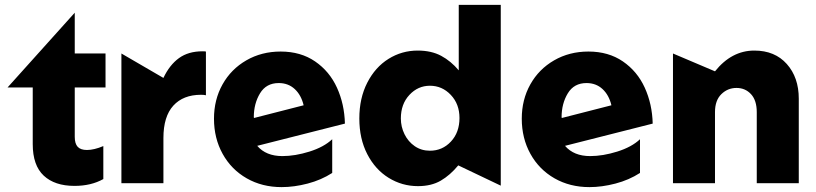

<svg xmlns="http://www.w3.org/2000/svg" viewBox="-20 -750 3341 786"><path d="M285 11Q353 11 403 -17V-152Q365 -136 336 -136Q310 -136 298 -149Q286 -162 286 -190V-392H412V-531H286V-698L11 -392H114V-160Q114 -73 159 -31Q204 11 285 11Z M809 -540Q751 -540 712.5 -512Q674 -484 649 -431L477 -531V0H649V-185Q649 -273 689.5 -317.5Q730 -362 803 -362Q815 -362 823 -360V-539Q819 -540 809 -540Z M1136 -111Q1069 -111 1033 -153L1392 -244Q1390 -324 1359.5 -391Q1329 -458 1270 -498.5Q1211 -539 1129 -539Q1051 -539 988.5 -503Q926 -467 891 -404.5Q856 -342 856 -264Q856 -184 891.5 -120Q927 -56 990 -20Q1053 16 1133 16Q1184 16 1239.5 1.5Q1295 -13 1340 -42V-180Q1306 -148 1247 -129.5Q1188 -111 1136 -111ZM1121 -410Q1160 -410 1186.5 -385.5Q1213 -361 1223 -319L1020 -267L1019 -270Q1019 -326 1044.5 -368Q1070 -410 1121 -410Z M2030 -730H1858V-462Q1826 -500 1786 -521.5Q1746 -543 1690 -543Q1625 -543 1570.5 -509Q1516 -475 1483.5 -411.5Q1451 -348 1451 -265Q1451 -182 1483.5 -119Q1516 -56 1571 -22Q1626 12 1691 12Q1746 12 1784.5 -10.5Q1823 -33 1856 -73L2030 10ZM1621 -265Q1621 -324 1656 -361.5Q1691 -399 1740 -399Q1790 -399 1825.5 -361.5Q1861 -324 1861 -267Q1861 -208 1826 -170.5Q1791 -133 1740 -133Q1705 -133 1678 -151.5Q1651 -170 1636 -200.5Q1621 -231 1621 -265Z M2396 -111Q2329 -111 2293 -153L2652 -244Q2650 -324 2619.5 -391Q2589 -458 2530 -498.5Q2471 -539 2389 -539Q2311 -539 2248.5 -503Q2186 -467 2151 -404.5Q2116 -342 2116 -264Q2116 -184 2151.5 -120Q2187 -56 2250 -20Q2313 16 2393 16Q2444 16 2499.5 1.5Q2555 -13 2600 -42V-180Q2566 -148 2507 -129.5Q2448 -111 2396 -111ZM2381 -410Q2420 -410 2446.5 -385.5Q2473 -361 2483 -319L2280 -267L2279 -270Q2279 -326 2304.5 -368Q2330 -410 2381 -410Z M3068 -543Q2975 -543 2907 -458L2735 -531V0H2907V-291Q2907 -339 2933 -364.5Q2959 -390 2995 -390Q3031 -390 3054.5 -364.5Q3078 -339 3078 -291V0H3250V-346Q3250 -433 3201 -488Q3152 -543 3068 -543Z"/></svg>

Font: Geom ExtraBold
Style: Bold
Weight: 800
Version: Version 1.102